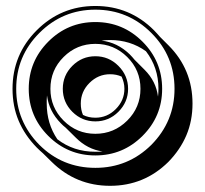

<svg xmlns="http://www.w3.org/2000/svg" viewBox="-20 -554 679 636"><path d="M295.9 -51.3Q302.2 -51.3 308.1 -51.5Q314 -51.8 319.8 -52.2Q269.5 -59.6 231.4 -97.7L197.3 -131.3Q189 -137.7 181.6 -145.5Q142.1 -185.5 135.7 -237.8Q134.8 -231 134.8 -224.4Q134.8 -217.8 134.8 -210.9Q134.8 -144.5 169.9 -92.8Q223.6 -51.3 295.9 -51.3ZM459 -322.8Q497.1 -284.7 503.4 -233.9Q504.9 -246.1 504.9 -259.8Q504.9 -330.6 463.4 -384.3Q411.6 -421.4 344.7 -421.4Q337.4 -421.4 330.3 -420.9Q323.2 -420.4 316.4 -419.4Q368.7 -413.6 409.7 -374Q414.1 -369.6 418 -365.2Q421.9 -360.8 425.8 -356ZM295.9 -164.1Q335 -164.1 363.3 -192.4Q392.1 -221.2 392.1 -259.8Q392.1 -271 389.6 -280.8Q387.2 -290.5 382.8 -300.3Q365.7 -308.1 344.7 -308.1Q305.2 -308.1 276.4 -279.3Q247.6 -250.5 247.6 -210.9Q247.6 -189.9 254.9 -173.3Q272.9 -164.1 295.9 -164.1ZM122.1 -46.4Q111.8 -55.2 101.6 -65.4Q62 -106 41.7 -154.1Q21.5 -202.1 21.5 -259.8Q21.5 -373.5 101.6 -453.6Q182.1 -534.2 295.9 -534.2Q409.7 -534.2 490.2 -453.6Q495.6 -448.2 500.5 -442.6Q505.4 -437 510.3 -431.6L538.1 -403.8Q617.7 -324.2 617.7 -210.9Q617.7 -153.8 597.4 -106Q577.1 -58.1 537.6 -17.6Q457.5 61.5 344.7 61.5Q231.9 61.5 151.4 -17.6ZM295.9 -39.1Q204.6 -39.1 139.9 -103.8Q75.2 -168.5 75.2 -259.8Q75.2 -351.1 139.9 -416Q204.6 -481 295.9 -481Q387.2 -481 452.1 -416Q517.1 -351.1 517.1 -259.8Q517.1 -168.5 452.1 -103.8Q387.2 -39.1 295.9 -39.1ZM295.9 -110.8Q357.4 -110.8 401.4 -154.5Q445.3 -198.2 445.3 -259.8Q445.3 -321.8 401.4 -365.2Q357.4 -408.7 295.9 -408.7Q234.4 -408.7 190.7 -365.2Q147 -321.8 147 -259.8Q147 -198.2 190.7 -154.5Q234.4 -110.8 295.9 -110.8ZM295.9 -151.9Q251.5 -151.9 219.7 -183.6Q188 -215.3 188 -259.8Q188 -304.2 219.7 -335.9Q251.5 -367.7 295.9 -367.7Q340.3 -367.7 372.1 -335.9Q404.3 -303.7 404.3 -259.8Q404.3 -215.8 372.1 -183.6Q340.3 -151.9 295.9 -151.9ZM295.9 2Q404.3 2 481.4 -74.2Q558.1 -151.9 558.1 -259.8Q558.1 -368.2 481.4 -444.8Q404.3 -522 295.9 -522Q187.5 -522 110.4 -444.8Q33.7 -368.2 33.7 -259.8Q33.7 -151.9 110.4 -74.2Q187 2 295.9 2Z"/></svg>

Font: Gondrin
Style: Regular
Weight: 400
Designer: Peter Wiegel, original typeface by Carl Albert Fahrenwaldt 1901
Foundry: Peter Wiegel
Version: Version 1.000 2010 initial release